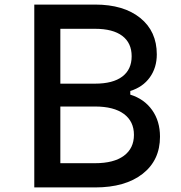

<svg xmlns="http://www.w3.org/2000/svg" viewBox="-20 -820 790 840"><path d="M130 -800H396Q521 -800 593.5 -741.5Q666 -683 666 -582Q666 -524 635.5 -481.5Q605 -439 550 -422V-406Q611 -387 645.5 -338.5Q680 -290 680 -222Q680 -119 604 -59.5Q528 0 396 0H130ZM566 -230Q566 -289 522 -321.5Q478 -354 396 -354H244V-106H396Q478 -106 522 -138.5Q566 -171 566 -230ZM556 -574Q556 -632 515 -663Q474 -694 396 -694H244V-454H396Q474 -454 515 -485Q556 -516 556 -574Z"/></svg>

Font: Martian Mono Custom sWd Rg
Style: Regular
Weight: 400
Width: 6
Monospace: yes
Designer: Alex Havermale
Foundry: Evil Martians
Version: Version 1.000